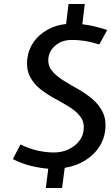

<svg xmlns="http://www.w3.org/2000/svg" viewBox="-20 -830 554 957"><path d="M208.5 107 220.5 11Q180.5 8 135 -3Q89.5 -14 44 -37L82 -110Q127.5 -88 169.2 -79Q211 -70 247.5 -70Q288.5 -70 321 -85.2Q353.5 -100.5 373.5 -125.5Q393.5 -150.5 396.5 -179.5Q402 -219 382 -246.5Q362 -274 327.8 -295.5Q293.5 -317 254.5 -338Q215.5 -359 181.8 -385.2Q148 -411.5 129 -448.8Q110 -486 116.5 -540Q122.5 -586 149 -622.5Q175.5 -659 217 -682Q258.5 -705 309.5 -710.5L321.5 -810H402.5L390.5 -709Q419 -706 448 -699.2Q477 -692.5 514.5 -680.5L475 -608.5Q433 -621.5 400.5 -626.2Q368 -631 338.5 -631Q289.5 -631 257.8 -604.5Q226 -578 221.5 -542Q217 -505.5 237.5 -479.2Q258 -453 292.5 -431.2Q327 -409.5 366.2 -387.5Q405.5 -365.5 439.2 -337.5Q473 -309.5 492 -271Q511 -232.5 504 -177.5Q498.5 -133.5 472.8 -95.2Q447 -57 403.8 -30Q360.5 -3 302.5 6.5L289.5 107Z"/></svg>

Font: Expletus Sans Medium
Style: Italic
Weight: 500
Italic angle: -7°
Version: Version 7.500